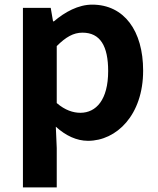

<svg xmlns="http://www.w3.org/2000/svg" viewBox="-20 -594 684 829"><path d="M79 215H225V45L221 -47C264 -8 311 14 360 14C483 14 598 -97 598 -289C598 -461 516 -574 378 -574C318 -574 260 -542 213 -502H209L199 -560H79ZM327 -107C296 -107 261 -118 225 -149V-395C264 -434 297 -453 336 -453C413 -453 447 -395 447 -287C447 -163 395 -107 327 -107Z"/></svg>

Font: Spoqa Han Sans Neo Bold
Style: Bold
Weight: 700
Designer: [Spoqa Han Sans Neo] Dong-huui Kim  Younghwa Kang  Yujin Lee  [Noto Sans] Ryoko NISHIZUKA  (kana & ideographs); Paul D. 
Foundry: Spoqa (http://www.spoqa-han-sans.com)
Version: Version 1.000